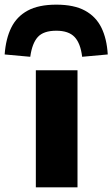

<svg xmlns="http://www.w3.org/2000/svg" viewBox="-61 -805 483 825"><path d="M93 0V-503H272V0ZM69 -561 -41 -571Q-36 -639 -12.5 -686.5Q11 -734 58 -759.5Q105 -785 181 -785Q257 -785 304 -759.5Q351 -734 374.5 -686.5Q398 -639 402 -571L292 -561Q285 -619 259.5 -646Q234 -673 181 -673Q126 -673 101.5 -646Q77 -619 69 -561Z"/></svg>

Font: Nunito Sans 7pt Expanded ExtraBold
Style: Regular
Weight: 800
Width: 7
Designer: Vernon Adams
Foundry: Vernon Adams
Version: Version 3.101;gftools[0.9.27]